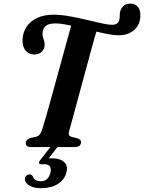

<svg xmlns="http://www.w3.org/2000/svg" viewBox="-20 -792 776 1034"><path d="M270.5 -713Q300.5 -713 336 -707.5Q371.5 -702 408 -694Q444.5 -686 478.2 -677.8Q512 -669.5 539.2 -664Q566.5 -658.5 583 -658.5Q600 -658.5 609.2 -664.8Q618.5 -671 622 -683Q624.5 -691.5 624.5 -701.2Q624.5 -711 625.5 -722Q629 -744 642.8 -758.2Q656.5 -772.5 684 -772.5Q706.5 -772.5 721.5 -756.2Q736.5 -740 736 -708Q735.5 -660 703.2 -631Q671 -602 617.5 -602Q594.5 -602 560.5 -608.5Q526.5 -615 487.5 -624.5Q448.5 -634 409.5 -643.5Q370.5 -653 336.5 -659.5Q302.5 -666 279.5 -666Q242.5 -666 226.2 -652.2Q210 -638.5 209 -613Q208.5 -601 211.5 -591.2Q214.5 -581.5 217.5 -572Q220.5 -562.5 220.5 -550Q220 -528.5 204.8 -513.5Q189.5 -498.5 164.5 -498.5Q135 -499 117.5 -520.2Q100 -541.5 101.5 -578.5Q102.5 -616 122.2 -646.5Q142 -677 179.2 -695Q216.5 -713 270.5 -713ZM352.5 -86Q348 -71.5 352 -64.5Q356 -57.5 365.5 -55L398 -47Q418 -39 416.5 -25Q415.5 -12 406 -6Q396.5 0 381 0H147.5Q132 0 125.2 -6Q118.5 -12 119 -21.5Q119 -32 126 -38.5Q133 -45 144 -49L176 -56Q186 -58.5 193.8 -67.8Q201.5 -77 207.5 -95.5Q213.5 -114.5 224 -150.8Q234.5 -187 247.5 -233.8Q260.5 -280.5 275 -333Q289.5 -385.5 303.8 -438Q318 -490.5 331.2 -537.8Q344.5 -585 354.5 -621.8Q364.5 -658.5 370.5 -679L508.5 -653Q501.5 -631.5 491 -594.5Q480.5 -557.5 467.8 -510.8Q455 -464 441 -412.2Q427 -360.5 413.2 -310Q399.5 -259.5 387.5 -214.5Q375.5 -169.5 366.2 -136Q357 -102.5 352.5 -86ZM256 -6H294L234.5 70.5L211.5 64Q221.5 62 232.2 61.2Q243 60.5 258 60.5Q305 60.5 326.2 81.2Q347.5 102 337.5 137.5Q327.5 175.5 291.8 198.5Q256 221.5 203 221.5Q158.5 221.5 135 205.5Q111.5 189.5 114.5 167Q116.5 158.5 123.2 153Q130 147.5 137.5 147.5Q144.5 147 148.8 149.8Q153 152.5 156 157Q160.5 171.5 172.5 177.8Q184.5 184 200.5 184Q240 184 252 137Q257 116 248.8 104.2Q240.5 92.5 218 92.5H202.5Q191 92.5 190 85.8Q189 79 197 69.5Z"/></svg>

Font: Fraunces SemiBold
Style: Italic
Weight: 600
Italic angle: -16°
Version: Version 1.000;[b76b70a41]